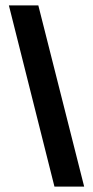

<svg xmlns="http://www.w3.org/2000/svg" viewBox="-20 -694 346 714"><path d="M182.5 0 13 -674H122.5L293 0Z"/></svg>

Font: Anybody Condensed SemiBold
Style: Regular
Weight: 600
Width: 3
Designer: Tyler Finck
Foundry: Etcetera Type Company
Version: Version 1.010; ttfautohint (v1.8.3) -l 8 -r 50 -G 200 -x 14 